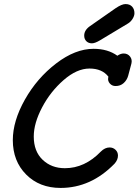

<svg xmlns="http://www.w3.org/2000/svg" viewBox="-20 -916 681 944"><path d="M432 -703Q415 -703 404.5 -713.5Q394 -724 394 -741Q394 -768 423 -788L549 -876Q579 -896 597 -896Q618 -896 629.5 -883.5Q641 -871 641 -851Q641 -838 632 -823.5Q623 -809 610 -801L472 -718Q447 -703 432 -703ZM278 8Q174 8 108.5 -58Q43 -124 43 -227Q43 -321 102.5 -426.5Q162 -532 256 -604Q350 -676 440 -676Q510 -676 557 -642Q573 -653 588 -653Q608 -653 619.5 -638Q631 -623 626 -603L610 -543Q604 -522 588 -507.5Q572 -493 548 -493Q531 -493 520 -505.5Q509 -518 512 -534L513 -539Q482 -579 420 -579Q358 -579 293 -522.5Q228 -466 187 -388Q146 -310 146 -245Q146 -172 189.5 -130.5Q233 -89 299 -89Q397 -89 476 -171Q496 -191 519 -191Q536 -191 548 -179.5Q560 -168 560 -151Q560 -130 543 -111Q427 8 278 8Z"/></svg>

Font: Comic Neue
Style: Bold Italic
Weight: 700
Italic angle: -12°
Designer: Craig Rozynski
Foundry: Craig Rozynski
Version: Version 2.003